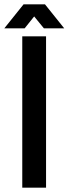

<svg xmlns="http://www.w3.org/2000/svg" viewBox="-63 -868 317 888"><path d="M40 -700H150V0H40ZM-43 -737 46 -848H145L234 -737H140L95 -792L51 -737Z"/></svg>

Font: Bebas Neue
Style: Regular
Weight: 400
Designer: Ryoichi Tsunekawa
Foundry: Ryoichi Tsunekawa
Version: Version 1.300